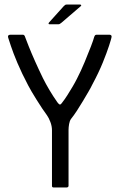

<svg xmlns="http://www.w3.org/2000/svg" viewBox="-20 -826 527 846"><path d="M293 -302Q287 -294 284.5 -279.5Q282 -265 282 -254V-7Q282 -4 279.5 -2Q277 0 274 0H216Q209 0 209 -7V-252Q209 -270 202 -288.5Q195 -307 187 -318Q178 -330 166 -348Q154 -366 141.5 -386Q129 -406 119 -423Q109 -440 104 -450Q76 -503 57 -548Q38 -593 28 -623.5Q18 -654 16 -660Q14 -667 17 -670Q20 -673 26 -673H81Q88 -673 91 -662Q95 -651 106.5 -622Q118 -593 134.5 -556Q151 -519 169 -482Q182 -456 198 -429Q214 -402 233 -375Q239 -367 243 -365.5Q247 -364 254 -374Q265 -388 276.5 -406Q288 -424 299.5 -443.5Q311 -463 319 -479Q337 -514 353 -552.5Q369 -591 380.5 -621Q392 -651 395 -663Q397 -669 399.5 -671Q402 -673 406 -673H463Q467 -673 470 -670Q473 -667 471 -660Q470 -654 460.5 -624.5Q451 -595 433 -550.5Q415 -506 387 -454Q381 -441 369.5 -421.5Q358 -402 345 -380Q332 -358 318.5 -337.5Q305 -317 293 -302ZM237 -719H199Q194 -719 194 -722Q194 -725 197 -728L261 -799Q265 -803 267.5 -804.5Q270 -806 275 -806H333Q336 -806 337.5 -803.5Q339 -801 336 -799L251 -726Q247 -723 244 -721Q241 -719 237 -719Z"/></svg>

Font: Glory Thin
Style: Regular
Weight: 400
Version: Version 1.011